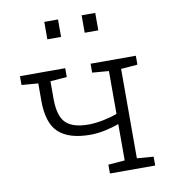

<svg xmlns="http://www.w3.org/2000/svg" viewBox="-84 -836 821 910"><g transform="rotate(-10 326.0 -381.0)"><path d="M371.6 0V-42.5L451.2 -48.8V-224.1Q420.9 -212.4 383.5 -204.6Q346.2 -196.8 313 -196.8Q210.9 -196.8 161.1 -242.2Q111.3 -287.6 111.3 -395.5V-479.5L31.7 -485.8V-528.3H249.5V-485.8L169.9 -479.5V-395.5Q169.9 -312 203.4 -279.1Q236.8 -246.1 313 -246.1Q348.6 -246.6 386 -254.4Q423.3 -262.2 451.2 -272.9V-479L371.6 -485.4V-528.3H589.4V-485.4L509.8 -479V-48.8L589.4 -42.5V0ZM369.6 -677.7V-761.7H435.1V-677.7ZM189.9 -677.7V-761.7H255.9V-677.7Z"/></g></svg>

Font: Roboto Slab Light
Style: Regular
Weight: 300
Designer: Google
Version: Version 2.000; ttfautohint (v1.8.1.43-b0c9)